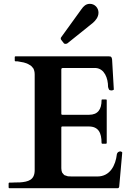

<svg xmlns="http://www.w3.org/2000/svg" viewBox="-20 -982 696 1002"><path d="M609 -192C599.1 -192 592.1 -186.2 590 -178C583.4 -119 554.5 -61 488 -61H355C348 -61 341 -62 334 -62C327 -64 322 -66 316 -68C312 -72 308 -76 304 -82C302 -87 300 -95 300 -104V-317C300 -320 302 -322 305 -322H443C494 -322 510 -288.8 510 -236C510 -235 510 -234 511 -234C512 -232 513 -232 514 -232H533C534 -232 534 -232 536 -233C536 -234 537 -235 537 -236V-459C537 -462 536 -463 533 -463H514C511 -463 510 -462 510 -459C510 -411.8 491.2 -383 445 -383H305C302 -383 300 -385 300 -388V-621C301 -625 303 -627 307 -627H481C524.9 -623 544 -574.8 544 -528C547.9 -516.3 547.5 -510 562 -510C564 -510 566 -510 570 -512C572 -512 574 -514 574 -515L565 -671C563.1 -684.2 560.9 -688 547 -688H61C59.3 -688 57 -686.9 57 -685V-666C57 -665 57 -664 58 -664C59 -662 60 -662 61 -662H71L104 -656C115 -653 124 -650 133 -644C142 -640 148 -633 154 -625C158 -617 161 -607 161 -594V-94C161 -43.1 128.6 -33.1 82 -30C68 -30 54 -30 40 -29H29C27 -29 26 -28 26 -27L25 -25V-4C25 -3 25 -2 26 -2C26 0 27 0 29 0H595C597 0 598 -1 600 -2C600 -4 601 -6 602 -7L618 -186C618 -188.1 611.6 -192 609 -192ZM449 -962C428.1 -962 415.4 -948.9 405 -934L301 -790C300 -789 300 -787 298 -786C298 -785 297 -783 297 -781C297 -779 298 -777 298 -776C300 -775 300 -773 301 -772L312 -758C314 -754 317.3 -753 323 -753C326.6 -753 329.4 -754.7 332 -756L464 -862C477.8 -873.8 494 -892.1 494 -916C494 -941 474.6 -962 449 -962Z"/></svg>

Font: fbb
Style: Bold
Weight: 400
Designer: David J. Perry, Michael Sharpe
Version: Version 1.045